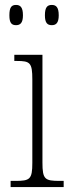

<svg xmlns="http://www.w3.org/2000/svg" viewBox="-20 -758 286 778"><path d="M190 -656C207 -656 218 -665 218 -696C218 -729 207 -738 190 -738C172 -738 162 -729 162 -696C162 -665 172 -656 190 -656ZM45 -656C62 -656 73 -665 73 -696C73 -729 62 -738 45 -738C27 -738 18 -729 18 -696C18 -665 27 -656 45 -656ZM23 0H238V-25H222C162 -25 152 -31 152 -99V-536H38V-511H48C102 -511 111 -504 111 -436V-98C111 -31 101 -25 42 -25H23Z"/></svg>

Font: Noto Serif Hebrew Condensed ExtraLight
Style: Regular
Weight: 200
Width: 3
Designer: Monotype Design Team
Foundry: Monotype Imaging Inc.
Version: Version 2.004